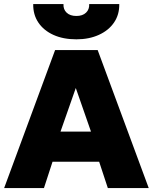

<svg xmlns="http://www.w3.org/2000/svg" viewBox="-20 -954 776 974"><path d="M1 0 259.5 -700H475.5L734.5 0H527L483 -133.5H246.5L203 0ZM287 -286.5H441.5L364.5 -507.5ZM367.5 -754.5Q300.5 -754.5 251 -777Q201.5 -799.5 174.5 -839.8Q147.5 -880 148.5 -933.5H302Q300.5 -906.5 318 -889.8Q335.5 -873 367.5 -873Q399 -873 416.5 -889.8Q434 -906.5 432.5 -933.5H585Q586 -880 558.5 -839.8Q531 -799.5 481.2 -777Q431.5 -754.5 367.5 -754.5Z"/></svg>

Font: Geologica Thin Cursive ExtraBold
Style: Regular
Weight: 800
Version: Version 1.010;gftools[0.9.28]